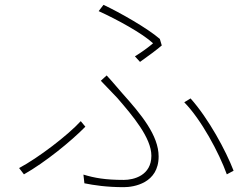

<svg xmlns="http://www.w3.org/2000/svg" viewBox="-20 -767 1040 794"><path d="M314 -266C260 -207 138 -114 59 -72L79 -46C166 -95 273 -182 333 -243ZM946 -61C914 -144 843 -276 768 -360L742 -344C812 -273 886 -135 918 -46ZM329 -9C369 -1 421 7 492 7C533 7 636 -9 636 -120C636 -207 564 -294 485 -382C464 -406 440 -435 421 -455L397 -433L465 -362C529 -288 606 -197 606 -123C606 -41 533 -23 492 -23C416 -23 371 -31 325 -45ZM559 -511C593 -535 628 -561 649 -579L641 -606C590 -650 478 -714 408 -747L388 -721C465 -686 569 -629 613 -588C597 -574 566 -551 538 -534Z"/></svg>

Font: Genne Gothic ExtraLight
Style: Regular
Weight: 250
Designer: Ryoko NISHIZUKA (kana & ideographs); Paul D. Hunt (Latin, Greek & Cyrillic); Wenlong ZHANG (bopomofo); Sandoll Communica
Foundry: Adobe Systems Incorporated
Version: Version 1.004;PS 1.004;hotconv 16.6.51;makeotf.lib2.5.65220